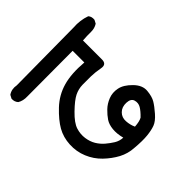

<svg xmlns="http://www.w3.org/2000/svg" viewBox="-143 -686 783 783"><g transform="rotate(-45 248.5 -294.5)"><path d="M210 -34.2Q174.8 -36.1 144.5 -52.2Q114.3 -68.4 87.4 -94.2Q60.5 -120.1 45.9 -155.3Q31.2 -190.4 33.2 -230Q35.2 -269.5 53.2 -301.3Q71.3 -333 108.4 -368.2Q145.5 -403.3 193.8 -417Q242.2 -430.7 311.5 -424.8V-492.2L49.8 -491.2Q24.4 -490.2 6.8 -501Q-3.9 -512.7 -2.9 -530.3L4.9 -544.9Q24.4 -558.6 50.8 -553.7L380.9 -556.6Q420.9 -559.6 456.1 -546.9Q465.8 -536.1 463.9 -518.6L456.1 -503.9Q439.5 -493.2 418.5 -493.7Q397.5 -494.1 371.1 -492.2V-384.8Q372.1 -354.5 343.3 -359.9Q314.5 -365.2 290.5 -365.7Q266.6 -366.2 242.2 -365.7Q217.8 -365.2 196.3 -354.5Q174.8 -343.8 141.6 -311.5Q108.4 -279.3 100.6 -254.4Q92.8 -229.5 96.2 -205.1Q99.6 -180.7 110.8 -162.1Q122.1 -143.6 137.7 -130.4Q153.3 -117.2 169.9 -106.9Q186.5 -96.7 207 -95.7Q199.2 -126 201.7 -150.4Q204.1 -174.8 214.8 -190.9Q225.6 -207 242.2 -223.1Q258.8 -239.3 282.2 -248.5Q305.7 -257.8 332.5 -252.4Q359.4 -247.1 386.7 -219.2Q414.1 -191.4 411.1 -161.1Q408.2 -130.9 397.9 -113.8Q387.7 -96.7 367.2 -73.2Q346.7 -49.8 328.1 -43Q309.6 -36.1 281.7 -33.2Q253.9 -30.3 210 -34.2ZM314.5 -103.5Q334 -122.1 342.8 -137.2Q351.6 -152.3 346.7 -169.4Q341.8 -186.5 316.4 -187.5Q291 -188.5 275.9 -173.3Q260.7 -158.2 262.2 -135.3Q263.7 -112.3 272.5 -93.8Q300.8 -95.7 314.5 -103.5Z"/></g></svg>

Font: JasonHandwriting4
Style: Regular
Weight: 400
Version: Version 1.01.21